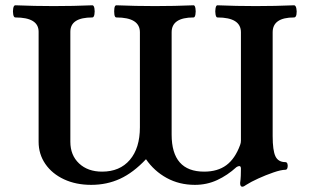

<svg xmlns="http://www.w3.org/2000/svg" viewBox="-20 -686 1168 726"><path d="M896 20Q888 20 888 6Q890 -8 890.5 -21.5Q891 -35 891 -48Q891 -58 885 -58Q880 -58 874 -54Q840 -23 801 -5Q762 13 717 13Q658 13 610.5 -13Q563 -39 532 -84Q484 -33 434 -10Q384 13 325 13Q267 13 222 -8Q177 -29 151.5 -66Q126 -103 126 -150V-566Q126 -620 38 -620Q32 -620 30 -631.5Q28 -643 30 -654.5Q32 -666 38 -666Q111 -663 183 -663Q258 -663 329 -666Q335 -666 337 -654.5Q339 -643 337 -631.5Q335 -620 329 -620Q246 -620 246 -566V-150Q246 -99 279 -68Q312 -37 366 -37Q433 -37 471 -81.5Q509 -126 509 -205V-564Q509 -620 420 -620Q414 -620 412.5 -631.5Q411 -643 412.5 -654.5Q414 -666 420 -666Q494 -663 566 -663Q639 -663 712 -666Q717 -666 719 -654.5Q721 -643 719 -631.5Q717 -620 712 -620Q629 -620 629 -564V-177Q629 -37 752 -37Q803 -37 836 -61.5Q869 -86 888 -138Q891 -146 891 -154V-564Q891 -620 802 -620Q797 -620 795 -631.5Q793 -643 795 -654.5Q797 -666 802 -666Q874 -663 947 -663Q1020 -663 1092 -666Q1098 -666 1100.5 -654.5Q1103 -643 1101 -631.5Q1099 -620 1092 -620Q1011 -620 1011 -564V-172Q1011 -117 1021.5 -95Q1032 -73 1059 -73Q1065 -73 1067 -66Q1069 -59 1067 -51.5Q1065 -44 1059 -44Q1043 -44 1014 -34Q985 -24 956.5 -11Q928 2 911 13Q902 20 896 20Z"/></svg>

Font: Junicode SmExp
Style: Bold
Weight: 700
Width: 6
Designer: Peter S. Baker
Version: Version 2.205; ttfautohint (v1.8.4)